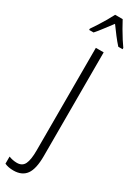

<svg xmlns="http://www.w3.org/2000/svg" viewBox="-339 -966 853 1169"><g transform="rotate(30 87.5 -381.5)"><path d="M15 184Q-21 184 -47 172V122Q-34 127 -19.5 130Q-5 133 10 133Q48 133 62.5 102.5Q77 72 77 8V-714H132V15Q132 105 103.5 144.5Q75 184 15 184ZM131 -947Q143 -924 160 -894.5Q177 -865 194 -838.5Q211 -812 222 -797V-788H192Q171 -811 148.5 -840.5Q126 -870 105 -899Q84 -872 60.5 -840.5Q37 -809 18 -788H-13V-797Q1 -817 18 -843.5Q35 -870 51 -897.5Q67 -925 78 -947Z"/></g></svg>

Font: Noto Sans ExtraCondensed Light
Style: Regular
Weight: 300
Width: 2
Designer: Monotype Design Team
Foundry: Monotype Imaging Inc.
Version: Version 2.013; ttfautohint (v1.8.4.7-5d5b)